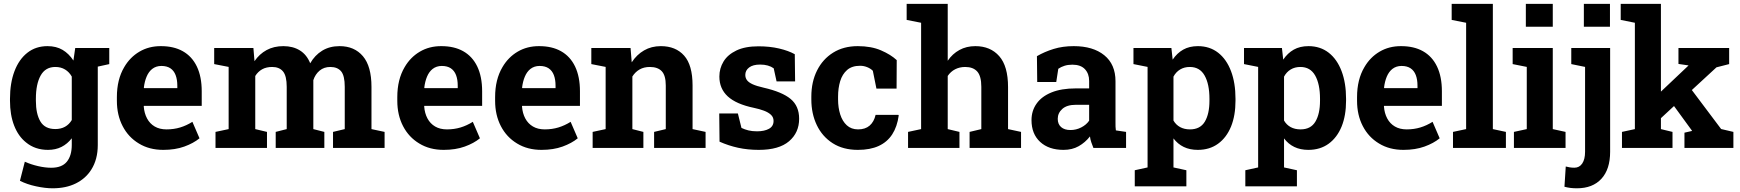

<svg xmlns="http://www.w3.org/2000/svg" viewBox="-20 -782 9200 1015"><path d="M258.1 213.4Q219.1 213.4 170.8 203Q122.4 192.7 85.4 173.7L111.2 72.9Q144.2 87.7 181.4 96.2Q218.7 104.8 251 104.8Q307.2 104.8 333.3 72.9Q359.4 41 359.4 -15.9V-51Q336.4 -21.3 305.3 -5.5Q274.1 10.3 233.7 10.3Q165.4 10.3 117.7 -29Q76.7 -61.6 54.7 -118.3Q32.8 -174.9 32.8 -249.4V-259.7Q32.8 -343.2 56.7 -406Q80.5 -468.5 124.9 -503.3Q169.2 -538.1 231.2 -538.1Q277.4 -538.1 310.9 -518.3Q344.4 -498.4 368.1 -461.9L377.7 -528.3H496.9V-15.3Q496.9 60.4 462.8 114.4Q433.4 161.4 381.3 187.4Q329.2 213.4 258.1 213.4ZM272.3 -99.8Q302 -99.8 323.8 -112Q345.6 -124.1 359.4 -147.4V-377.3Q345.8 -401.4 323.8 -414.7Q301.8 -428 272.7 -428Q220.1 -428 194.9 -382.8Q169.7 -337.6 169.7 -259.7V-249.4Q169.7 -179.8 193.6 -139.8Q217.5 -99.8 272.3 -99.8ZM479.3 -426 420 -528.3H557.6V-443.1Z M843.3 10.3Q769.1 10.3 714.1 -23.4Q658.7 -56.6 628.3 -115.3Q597.9 -174 597.9 -249.2V-268.7Q597.9 -361.7 636.7 -427.1Q667.2 -479.5 717.1 -508.9Q767 -538.4 830.7 -538.1Q898.4 -538.1 945.9 -511.5Q994.9 -484.1 1020.7 -430.3Q1046.4 -376.6 1046.4 -299.4V-222.4H740.8L739.9 -219.3Q742.7 -183.2 757.4 -155.8Q772.1 -128.3 797.9 -113.2Q823.8 -98 860.3 -98Q899.1 -98 932.5 -108.2Q965.8 -118.3 997.1 -138L1034.7 -50.9Q1002.8 -24.7 954.4 -7.2Q906.1 10.3 843.3 10.3ZM742 -316H917.4V-328.7Q917.4 -361.4 908.4 -384.9Q899.5 -408.4 880.9 -420.9Q862.2 -433.4 833 -433.4Q805 -433.4 784.5 -417.5Q765.8 -402.6 755.1 -377Q744.3 -351.4 740.4 -318.5Z M1119.3 0V-84.7L1188.7 -99.5V-428.3L1112.3 -443.2V-528.3H1319.6L1325.4 -458.6Q1351.1 -496.5 1389.4 -517.3Q1427.6 -538.1 1478 -538.1Q1528.7 -538.1 1565.1 -515.6Q1601.5 -493.1 1619.9 -447.5Q1644.2 -490 1683.3 -514.1Q1722.5 -538.1 1775.1 -538.1Q1853.5 -538.1 1898.6 -484.9Q1943.8 -431.6 1943.8 -322.7V-99.5L2013.1 -84.7V0H1740.5V-84.7L1802.5 -99.5V-323Q1802.5 -382.1 1783.2 -405.1Q1763.8 -428 1726.3 -428Q1692.7 -428 1669.6 -408.7Q1646.6 -389.5 1636.4 -358.3V-99.5L1694.6 -84.7V0H1437.5V-84.7L1495.7 -99.5V-323Q1495.7 -380.6 1476.2 -404.3Q1456.6 -428 1418.8 -428Q1388 -428 1365.8 -415.7Q1343.7 -403.3 1329.4 -380.3V-99.5L1391.4 -84.7V0Z M2325.7 10.3Q2251.6 10.3 2196.5 -23.4Q2141.1 -56.6 2110.7 -115.3Q2080.3 -174 2080.3 -249.2V-268.7Q2080.3 -361.7 2119.1 -427.1Q2149.6 -479.5 2199.5 -508.9Q2249.4 -538.4 2313.1 -538.1Q2380.9 -538.1 2428.3 -511.5Q2477.3 -484.1 2503.1 -430.3Q2528.8 -376.6 2528.8 -299.4V-222.4H2223.2L2222.4 -219.3Q2225.1 -183.2 2239.8 -155.8Q2254.5 -128.3 2280.4 -113.2Q2306.2 -98 2342.7 -98Q2381.5 -98 2414.9 -108.2Q2448.2 -118.3 2479.5 -138L2517.1 -50.9Q2485.3 -24.7 2436.9 -7.2Q2388.5 10.3 2325.7 10.3ZM2224.4 -316H2399.8V-328.7Q2399.8 -361.4 2390.9 -384.9Q2381.9 -408.4 2363.3 -420.9Q2344.6 -433.4 2315.4 -433.4Q2287.4 -433.4 2266.9 -417.5Q2248.2 -402.6 2237.5 -377Q2226.8 -351.4 2222.9 -318.5Z M2842.8 10.3Q2768.7 10.3 2713.6 -23.4Q2658.2 -56.6 2627.8 -115.3Q2597.4 -174 2597.4 -249.2V-268.7Q2597.4 -361.7 2636.2 -427.1Q2666.7 -479.5 2716.6 -508.9Q2766.5 -538.4 2830.2 -538.1Q2897.9 -538.1 2945.4 -511.5Q2994.4 -484.1 3020.2 -430.3Q3045.9 -376.6 3045.9 -299.4V-222.4H2740.3L2739.5 -219.3Q2742.2 -183.2 2756.9 -155.8Q2771.6 -128.3 2797.5 -113.2Q2823.3 -98 2859.8 -98Q2898.6 -98 2932 -108.2Q2965.3 -118.3 2996.6 -138L3034.2 -50.9Q3002.3 -24.7 2954 -7.2Q2905.6 10.3 2842.8 10.3ZM2741.5 -316H2916.9V-328.7Q2916.9 -361.4 2908 -384.9Q2899 -408.4 2880.4 -420.9Q2861.7 -433.4 2832.5 -433.4Q2804.5 -433.4 2784 -417.5Q2765.3 -402.6 2754.6 -377Q2743.8 -351.4 2739.9 -318.5Z M3113 0V-84.7L3181.7 -99.5V-428.3L3106 -443.2V-528.3H3313.4L3319.6 -452.6Q3346 -493.2 3384.9 -515.6Q3423.8 -538.1 3473.4 -538.1Q3552.1 -538.1 3596.7 -487.9Q3641.2 -437.7 3641.2 -330.3V-99.5L3710 -84.7V0H3437.9V-84.7L3499.6 -99.5V-329.8Q3499.6 -383.2 3478.3 -405.6Q3457 -428 3415.3 -428Q3384.4 -428 3361.3 -414.9Q3338.3 -401.8 3323 -377.6V-99.5L3381.2 -84.7V0Z M3991.4 10.3Q3932.6 10.3 3881.7 -0.9Q3830.8 -12.1 3783.8 -33.1L3782.2 -182H3880.8L3899.7 -105.8Q3916.8 -97.5 3936.7 -92.6Q3956.6 -87.8 3982 -87.8Q4021 -87.8 4045.2 -101.2Q4069.4 -114.6 4069.4 -142.8Q4069.4 -162.3 4055.5 -175.3Q4041.6 -188.3 4018.2 -197Q3994.8 -205.7 3965.7 -211.8Q3871.8 -231.4 3827.3 -272.4Q3782.9 -313.4 3782.9 -377.2Q3782.9 -420.7 3805 -456.9Q3827.1 -493.2 3873.1 -515.2Q3919.1 -537.2 3989.5 -537.2Q4049.2 -537.2 4098.7 -525.6Q4148.1 -514 4181.6 -495.4L4183.3 -351.7H4085.3L4070.2 -420.8Q4056.6 -430.6 4038.8 -435.6Q4020.9 -440.7 3998.2 -440.7Q3960.6 -440.7 3940.3 -425.3Q3920 -409.9 3920 -386Q3920 -370 3929 -358Q3938 -346 3959 -336.4Q3980 -326.9 4016.5 -318.6Q4114.8 -296.2 4159.7 -258.8Q4204.6 -221.4 4204.6 -154.3Q4204.6 -80.7 4151.2 -35.2Q4097.9 10.3 3991.4 10.3Z M4515.3 10.3Q4436.9 10.3 4381.8 -25Q4326.7 -60.4 4297.9 -120.8Q4269.1 -181.2 4269.1 -256.2V-271.2Q4269.1 -349.1 4299.3 -409.4Q4329.4 -469.6 4384.6 -503.9Q4439.7 -538.1 4514.5 -538.1Q4585.4 -538.1 4637.1 -515.9Q4688.7 -493.8 4720.5 -464.2L4719.7 -313.5H4613.2L4594.2 -407.8Q4582.6 -419.6 4564.3 -427Q4546 -434.3 4527 -434.3Q4483.8 -434.3 4458.3 -412.1Q4432.8 -389.8 4421.6 -352.9Q4410.4 -315.9 4410.4 -271.2V-256.2Q4410.4 -213.2 4421.8 -177.1Q4433.2 -141.1 4456.6 -119.6Q4480.1 -98 4516.3 -98Q4554.3 -98 4577.3 -118Q4600.3 -138 4608.8 -174.6H4729.5L4731.1 -171.7Q4723 -112.3 4696.6 -71.6Q4670.2 -31 4625.2 -10.4Q4580.2 10.3 4515.3 10.3Z M4780.4 0V-84.7L4849.4 -99.5V-661.7L4773 -676.6V-761.7H4990.1V-460.9Q5015.1 -497.6 5052.1 -517.8Q5089 -538.1 5136.1 -538.1Q5215.8 -538.1 5262.4 -485.1Q5309 -432.1 5309 -321.7V-99.5L5377.7 -84.7V0H5105.7V-84.7L5167.7 -99.5V-322.7Q5167.7 -379.9 5146 -404Q5124.4 -428 5082.5 -428Q5053.2 -428 5029.4 -415.8Q5005.6 -403.6 4990.1 -380.5V-99.5L5052.1 -84.7V0Z M5602.3 10.3Q5524.2 10.3 5478.6 -31.9Q5433 -74.1 5433 -146.8Q5433 -196.5 5460 -234.4Q5486.4 -272.1 5538.7 -293.4Q5590.9 -314.7 5667.5 -314.7H5737.7V-354.2Q5737.7 -392.4 5715.4 -416.3Q5693.1 -440.1 5649.1 -440.1Q5626.2 -440.1 5607.9 -434.4Q5589.6 -428.7 5574.6 -418.4L5563.8 -348.4H5463.2L5461.7 -485.1Q5502.3 -508.6 5550.1 -523.3Q5597.9 -538.1 5656.4 -538.1Q5758.5 -538.1 5817.7 -490Q5877 -441.9 5877 -352.6V-134Q5877 -123.1 5877.2 -112.8Q5877.4 -102.4 5879 -92.7L5932.9 -84.7V0H5760.2Q5754.6 -13.9 5749.2 -29.5Q5743.8 -45.1 5742 -60.7Q5716.8 -28.6 5682.5 -9.2Q5648.2 10.3 5602.3 10.3ZM5639.1 -94.6Q5669 -94.6 5695.8 -108.3Q5722.7 -122.1 5737.7 -144V-228H5667.3Q5620.2 -228 5595.9 -206.2Q5571.7 -184.5 5571.7 -153.9Q5571.7 -125.7 5589.5 -110.2Q5607.3 -94.6 5639.1 -94.6Z M5978.9 203.1V118L6046.6 103.1V-428.3L5972 -443.2V-528.3H6172.5L6179.2 -466.8Q6202.3 -501.2 6234.9 -519.6Q6267.5 -538.1 6312.9 -538.1Q6374.9 -538.1 6419.7 -503.3Q6463.9 -468.8 6487.6 -406.2Q6511.4 -343.5 6511.4 -259.7V-249.4Q6511.4 -171.5 6487.9 -113.2Q6463.9 -54.6 6419.3 -22.2Q6374.7 10.3 6312 10.3Q6269.9 10.3 6238 -5.1Q6206.2 -20.4 6183.5 -50.3V103.1L6251.7 118V203.1ZM6270.8 -98Q6324.8 -98 6349.3 -138.9Q6373.7 -179.8 6373.7 -249.4V-259.7Q6373.7 -337.4 6348.1 -382.7Q6322.6 -428 6269.8 -428Q6240.8 -428 6218.7 -414.7Q6196.6 -401.5 6183.5 -376.9V-144.7Q6196.6 -122 6218.8 -110Q6240.9 -98 6270.8 -98Z M6563.4 203.1V118L6631.1 103.1V-428.3L6556.4 -443.2V-528.3H6756.9L6763.7 -466.8Q6786.8 -501.2 6819.4 -519.6Q6852 -538.1 6897.4 -538.1Q6959.4 -538.1 7004.2 -503.3Q7048.3 -468.8 7072.1 -406.2Q7095.9 -343.5 7095.9 -259.7V-249.4Q7095.9 -171.5 7072.4 -113.2Q7048.3 -54.6 7003.8 -22.2Q6959.2 10.3 6896.5 10.3Q6854.4 10.3 6822.5 -5.1Q6790.6 -20.4 6768 -50.3V103.1L6836.1 118V203.1ZM6855.3 -98Q6909.3 -98 6933.7 -138.9Q6958.2 -179.8 6958.2 -249.4V-259.7Q6958.2 -337.4 6932.6 -382.7Q6907 -428 6854.3 -428Q6825.3 -428 6803.2 -414.7Q6781.1 -401.5 6768 -376.9V-144.7Q6781.1 -122 6803.2 -110Q6825.4 -98 6855.3 -98Z M7399.4 10.3Q7325.3 10.3 7270.2 -23.4Q7214.8 -56.6 7184.4 -115.3Q7154 -174 7154 -249.2V-268.7Q7154 -361.7 7192.9 -427.1Q7223.3 -479.5 7273.2 -508.9Q7323.1 -538.4 7386.8 -538.1Q7454.6 -538.1 7502.1 -511.5Q7551.1 -484.1 7576.8 -430.3Q7602.5 -376.6 7602.5 -299.4V-222.4H7297L7296.1 -219.3Q7298.8 -183.2 7313.5 -155.8Q7328.2 -128.3 7354.1 -113.2Q7380 -98 7416.4 -98Q7455.3 -98 7488.6 -108.2Q7522 -118.3 7553.2 -138L7590.8 -50.9Q7559 -24.7 7510.6 -7.2Q7462.2 10.3 7399.4 10.3ZM7298.1 -316H7473.5V-328.7Q7473.5 -361.4 7464.6 -384.9Q7455.7 -408.4 7437 -420.9Q7418.4 -433.4 7389.2 -433.4Q7361.1 -433.4 7340.6 -417.5Q7322 -402.6 7311.2 -377Q7300.5 -351.4 7296.6 -318.5Z M7661.2 0V-84.7L7730.6 -99.5V-661.7L7654.2 -676.6V-761.7H7871.9V-99.5L7940.9 -84.7V0Z M7983.3 0V-84.7L8051.2 -99.5V-428.3L7976.6 -443.2V-528.3H8188.7V-99.5L8256.2 -84.7V0ZM8046.3 -640.5V-761.7H8188.7V-640.5Z M8316.5 213.4Q8297.7 213.4 8282.3 211.5Q8267 209.6 8250.4 205.2L8257.3 98.2Q8267.1 101 8278.9 102.8Q8290.7 104.6 8302.7 104.6Q8329.5 104.6 8344.4 82.4Q8359.4 60.2 8359.4 20.3V-428.3L8286.5 -443.2V-528.3H8491.9V20.3Q8491.9 113 8445.7 163.2Q8399.4 213.4 8316.5 213.4ZM8353 -640.5V-761.7H8491V-640.5Z M8554.5 0V-84.7L8622.7 -99.5V-661.7L8547.8 -676.6V-761.7H8760.4V-297.7L8905.3 -434.8L8906.2 -436.2L8853.1 -444V-528.3H9121.1V-443.2L9054.1 -426.1L8923.8 -306L9078.7 -99.9L9143.5 -84.7V0H8884.8V-80.6L8925 -89.8L8924.1 -91.8L8829.6 -221.4L8760.4 -157.3V-99.5L8821.6 -84.7V0Z"/></svg>

Font: Hanuman
Style: Regular
Weight: 400
Designer: Danh Hong
Foundry: Danh Hong
Version: Version 9.000